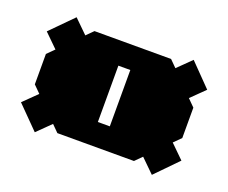

<svg xmlns="http://www.w3.org/2000/svg" viewBox="-81 -649 827 695"><g transform="rotate(20 332.0 -301.5)"><path d="M107 -80 23 -165 75 -216 48 -243V-360L75 -387L23 -438L107 -523L159 -472L185 -498H480L506 -472L558 -523L641 -438L589 -387L616 -360V-243L589 -216L641 -165L558 -80L506 -131L480 -105H185L159 -131ZM309 -193H355V-410H309Z"/></g></svg>

Font: Tomorrow Black
Style: Regular
Weight: 900
Designer: Tony de Marco, Monica Rizzolli
Foundry: Just in Type
Version: Version 2.002